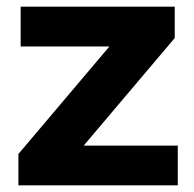

<svg xmlns="http://www.w3.org/2000/svg" viewBox="-20 -558 583 578"><path d="M35.4 0V-94.4L353 -469.7L380.3 -418.2H42.2V-537.9H506V-443.5L188.5 -68.3L159.9 -119.7H515.2V0Z"/></svg>

Font: Montserrat Thin
Style: Regular
Weight: 100
Designer: Julieta Ulanovsky
Foundry: Julieta Ulanovsky
Version: Version 9.000